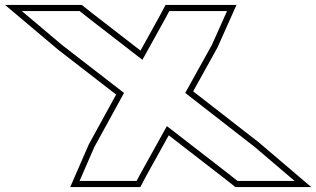

<svg xmlns="http://www.w3.org/2000/svg" viewBox="-435 -673 1289 783"><path d="M320.4 -294 604.6 -73 766.5 65H533.8L493.3 33L245.5 -158.8L139.1 33L122.1 65H-110.6L-50.5 -73L70.8 -294L-182.6 -490L-346.1 -628H-110.4L-69.9 -596L145.7 -429.1L238.3 -596L255.3 -628H491L429.2 -490ZM352.7 -300.5 451.6 -478.8 529.5 -653H240.2L216.3 -607.9L138 -466.7L-54.5 -615.7L-101.8 -653H-414.5L-198.3 -470.6L38.6 -287.3L-72.9 -84L-148.7 90H137.2L161 44.9L253.2 -121.2L477.9 52.7L525.1 90H834.4L620.4 -92.4Z"/></svg>

Font: Nordica Plus
Style: NordicaClassicBkExtOpOblOl
Weight: 900
Version: Version 1.01